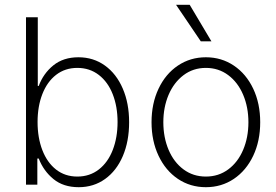

<svg xmlns="http://www.w3.org/2000/svg" viewBox="-20 -780 1166 811"><path d="M89.8 -707H139.6V-417H143.6Q163.1 -469.7 205.3 -503.9Q247.6 -538.1 311.5 -538.1Q374.5 -538.1 423.1 -503.2Q471.7 -468.3 498.5 -406Q525.4 -343.8 525.4 -263.7Q525.4 -183.1 498.8 -120.8Q472.2 -58.6 423.8 -23.9Q375.5 10.7 312.5 10.7Q248 10.7 206.1 -23.4Q164.1 -57.6 143.6 -110.4H137.7V0H89.8ZM306.6 -34.2Q358.9 -34.2 397.5 -64.2Q436 -94.2 456.3 -146.7Q476.6 -199.2 476.6 -264.6Q476.6 -329.6 456.3 -381.6Q436 -433.6 397.5 -463.4Q358.9 -493.2 306.6 -493.2Q254.9 -493.2 217 -463.9Q179.2 -434.6 158.9 -382.6Q138.7 -330.6 138.7 -264.6Q138.7 -198.2 158.9 -145.8Q179.2 -93.3 217 -63.7Q254.9 -34.2 306.6 -34.2Z M620.1 -263.7Q620.1 -342.8 649.7 -405.3Q679.2 -467.8 731.4 -502.9Q783.7 -538.1 849.6 -538.1Q915.5 -538.1 967.8 -502.9Q1020 -467.8 1049.6 -405.3Q1079.1 -342.8 1079.1 -263.7Q1079.1 -184.6 1049.6 -122.1Q1020 -59.6 967.8 -24.4Q915.5 10.7 849.6 10.7Q783.7 10.7 731.4 -24.4Q679.2 -59.6 649.7 -122.1Q620.1 -184.6 620.1 -263.7ZM1029.3 -263.7Q1029.3 -327.1 1007.1 -379.6Q984.9 -432.1 944.1 -462.6Q903.3 -493.2 849.6 -493.2Q795.9 -493.2 755.1 -462.4Q714.4 -431.6 692.1 -379.4Q669.9 -327.1 669.9 -263.7Q669.9 -199.7 692.1 -147.2Q714.4 -94.7 755.1 -64.5Q795.9 -34.2 849.6 -34.2Q903.3 -34.2 944.1 -64.5Q984.9 -94.7 1007.1 -147.2Q1029.3 -199.7 1029.3 -263.7ZM723.6 -759.8H781.2L873 -605.5H828.1Z"/></svg>

Font: Pretendard ExtraLight
Style: Regular
Weight: 200
Designer: Base glyphs from Inter by Rasmus Andersson; Hangeul glyphs from Noto Sans CJK(Source Han Sans) by Jang Soo-young and Kan
Foundry: Kil Hyung-jin
Version: Version 1.309